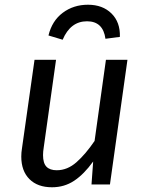

<svg xmlns="http://www.w3.org/2000/svg" viewBox="-20 -780 616 812"><path d="M70 -118Q70 -135 73 -153L126 -527H217L165 -157Q162 -139 162 -124Q162 -90 176.5 -75Q191 -60 220 -60Q265 -60 303.5 -94Q342 -128 380 -184L428 -527H519L445 0H367L374 -97Q335 -43 293.5 -15.5Q252 12 200 12Q139 12 104.5 -22.5Q70 -57 70 -118ZM185 -630Q200 -692 245.5 -726Q291 -760 352 -760Q414 -760 451.5 -723Q489 -686 487 -624L426 -616Q416 -690 348 -690Q278 -690 245 -612Z"/></svg>

Font: Fira Sans
Style: Italic
Weight: 400
Italic angle: -8°
Designer: bBox Type GmbH & Carrois Corporate GbR & Edenspiekermann AG
Foundry: bBox Type GmbH & Carrois Corporate GbR & Edenspiekermann AG
Version: Version 4.301